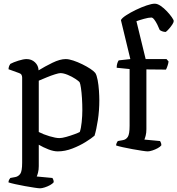

<svg xmlns="http://www.w3.org/2000/svg" viewBox="-20 -820 961 1040"><path d="M197 200Q189 200 166 196.5Q143 193 115 188Q87 183 62.5 177.5Q38 172 26 168Q26 160 29.5 153.5Q33 147 36 144L63 139Q79 136 89.5 122Q100 108 100 61V-400Q100 -408 96.5 -414.5Q93 -421 84 -424L26 -445Q27 -457 30 -463.5Q33 -470 36 -474Q53 -483 80 -491.5Q107 -500 124 -500Q151 -500 169.5 -482.5Q188 -465 189 -439Q223 -460 264 -480Q305 -500 336 -500Q353 -500 377 -492Q401 -484 425.5 -472Q450 -460 469 -447.5Q488 -435 496 -425Q504 -413 509 -386Q514 -359 516 -329Q518 -299 518 -277Q518 -221 510 -169Q502 -117 492 -85Q476 -71 444 -51Q412 -31 372 -15.5Q332 0 293 0Q270 0 242 -11Q214 -22 190 -36V80Q190 100 186 115Q182 130 179 136L264 144Q266 147 268.5 153Q271 159 271 167Q265 175 251.5 182.5Q238 190 222.5 195Q207 200 197 200ZM302 -72Q316 -72 339 -78.5Q362 -85 383.5 -93Q405 -101 412 -105Q419 -124 422.5 -158.5Q426 -193 426 -223Q426 -256 424 -288Q422 -320 418.5 -343.5Q415 -367 411 -375Q406 -381 388 -393Q370 -405 347 -414.5Q324 -424 307 -424Q299 -424 278 -417.5Q257 -411 233 -401Q209 -391 190 -383V-105Q215 -92 248.5 -82Q282 -72 302 -72Z M780 0Q772 0 749 -3.5Q726 -7 698 -12Q670 -17 645.5 -22.5Q621 -28 609 -32Q609 -40 612.5 -46.5Q616 -53 618 -56L646 -61Q663 -64 672.5 -79Q682 -94 682 -139V-446L612 -453Q612 -467 615.5 -477.5Q619 -488 623 -493L686 -500L635 -711Q640 -722 663 -737Q686 -752 716 -766.5Q746 -781 774 -790.5Q802 -800 818 -800Q833 -800 850.5 -788Q868 -776 884 -759Q900 -742 910.5 -727Q921 -712 921 -706Q921 -699 913.5 -687.5Q906 -676 896 -664.5Q886 -653 878 -647Q868 -647 858.5 -650.5Q849 -654 845 -658Q840 -671 832 -687Q824 -703 815.5 -714Q807 -725 800 -725Q785 -725 760 -718Q735 -711 719 -705L769 -500H882L893 -487Q892 -477 887.5 -463.5Q883 -450 879 -443L773 -444V-120Q773 -100 769 -85Q765 -70 762 -64L847 -56Q849 -53 851.5 -47Q854 -41 854 -33Q848 -25 834.5 -17.5Q821 -10 805.5 -5Q790 0 780 0Z"/></svg>

Font: Texturina
Style: Regular
Weight: 400
Designer: Guillermo Torres Carreño
Foundry: Omnibus-Type
Version: Version 1.002; ttfautohint (v1.8.3)